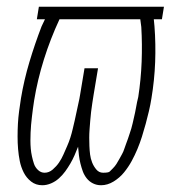

<svg xmlns="http://www.w3.org/2000/svg" viewBox="-20 -540 540 568"><path d="M105 8Q86 8 72 -3Q58 -14 50 -30Q42 -46 38.5 -63.5Q35 -81 33.5 -99Q32 -117 32 -136Q32 -155 33 -173.5Q34 -192 36.5 -211Q39 -230 42 -249Q51 -303 67 -356.5Q83 -410 103 -462L113 -483H89L95 -520H465L459 -483H435L437 -462Q441 -410 439 -356.5Q437 -303 428 -249Q425 -230 420.5 -211Q416 -192 411 -173.5Q406 -155 400 -136Q394 -117 386.5 -99Q379 -81 369.5 -63.5Q360 -46 347 -30Q334 -14 316 -3Q298 8 279 8Q266 8 255 2.5Q244 -3 236.5 -12.5Q229 -22 225 -33Q221 -44 218 -56Q215 -68 213.5 -80.5Q212 -93 211 -106Q206 -93 200.5 -80.5Q195 -68 188 -56Q181 -44 173 -33Q165 -22 154.5 -12.5Q144 -3 131 2.5Q118 8 105 8ZM112 -29Q125 -29 136 -38.5Q147 -48 154.5 -59Q162 -70 167.5 -82.5Q173 -95 178.5 -107.5Q184 -120 188 -132.5Q192 -145 195 -158Q198 -171 201 -183.5Q204 -196 206.5 -209Q209 -222 212 -234.5Q215 -247 217 -260L230 -338H270L257 -260Q255 -247 253 -234.5Q251 -222 249.5 -209Q248 -196 247 -183.5Q246 -171 245 -158Q244 -145 244 -132.5Q244 -120 244.5 -107.5Q245 -95 246.5 -83Q248 -71 252.5 -59.5Q257 -48 265 -38.5Q273 -29 285 -29Q301 -29 304.5 -32.5Q308 -36 314 -42Q320 -48 324.5 -55Q329 -62 333 -69.5Q337 -77 341 -84Q345 -91 347.5 -99Q350 -107 353 -114.5Q356 -122 358.5 -129.5Q361 -137 363.5 -144.5Q366 -152 368.5 -160Q371 -168 372.5 -175.5Q374 -183 376 -191Q378 -199 379.5 -206.5Q381 -214 382.5 -222Q384 -230 385.5 -238Q387 -246 389 -253Q397 -305 399 -357Q401 -409 398 -460L395 -483H156Q129 -425 110 -364.5Q91 -304 81 -243Q79 -231 77.5 -219Q76 -207 74.5 -195Q73 -183 72 -171Q71 -159 70.5 -147.5Q70 -136 70 -124Q70 -112 71 -100.5Q72 -89 74.5 -77.5Q77 -66 80.5 -55.5Q84 -45 92.5 -37Q101 -29 112 -29Z"/></svg>

Font: Iosevka Curly Extralight
Style: Italic
Weight: 200
Italic angle: -9°
Monospace: yes
Designer: Belleve Invis
Foundry: Belleve Invis
Version: Version 22.1.2; ttfautohint (v1.8.4)